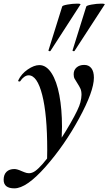

<svg xmlns="http://www.w3.org/2000/svg" viewBox="-94 -752 595 1053"><path d="M-74 234Q-74 206 -58.5 190.5Q-43 175 -15 175Q0 175 26 187Q29 188 41 193Q53 198 65 198Q82 198 99 186Q133 162 188.5 85Q244 8 291.5 -74.5Q339 -157 347 -191Q353 -215 353 -232Q353 -253 347 -266Q341 -279 330 -296Q320 -311 315 -320.5Q310 -330 310 -345Q310 -368 326 -382Q342 -396 368 -396Q393 -396 407 -378Q421 -360 421 -326Q421 -252 340 -103Q259 46 155 163.5Q51 281 -15 281Q-74 281 -74 234ZM165 71Q165 -124 137.5 -231.5Q110 -339 63 -339Q51 -339 38.5 -330Q26 -321 18 -308Q17 -305 12 -305Q5 -305 6 -311Q23 -347 58 -371Q93 -395 122 -395Q160 -395 188.5 -351Q217 -307 231.5 -230Q246 -153 246 -57Q246 -34 244 16L164 135Q165 113 165 71ZM179 -471Q176 -471 173.5 -472.5Q171 -474 172 -476L247 -716Q248 -722 276 -727Q304 -732 328 -732Q351 -732 347 -727L183 -473Q181 -471 179 -471ZM311 -471Q308 -471 305.5 -472.5Q303 -474 304 -476L379 -716Q381 -722 409 -727Q437 -732 461 -732Q484 -732 480 -727L315 -473Q313 -471 311 -471Z"/></svg>

Font: Cormorant Infant
Style: Bold Italic
Weight: 700
Italic angle: -10°
Designer: Christian Thalmann (Catharsis Fonts)
Foundry: Catharsis Fonts
Version: Version 4.000